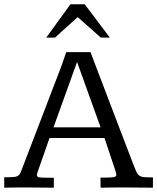

<svg xmlns="http://www.w3.org/2000/svg" viewBox="-25 -872 731 892"><path d="M395.5 -629.9Q395.5 -629.9 403.8 -607.9Q412.1 -585.9 425.8 -549.8Q439.5 -513.7 457.3 -467.5Q475.1 -421.4 493.4 -372.8Q511.7 -324.2 529.5 -277.8Q547.4 -231.4 561.5 -194.6Q575.7 -157.7 584.5 -134.5Q593.3 -111.3 593.8 -109.9Q602.5 -86.9 608.2 -74.5Q613.8 -62 622.1 -56.2Q630.4 -50.3 644.8 -49.1Q659.2 -47.9 685.5 -47.9V0Q658.2 0 631.3 -0.5Q604.5 -1 575.7 -1Q560.1 -1 545.4 -1Q530.8 -1 515.1 -1Q499.5 -1 481.9 -0.7Q464.4 -0.5 442.4 0Q442.4 -3.9 442.1 -12Q441.9 -20 441.9 -27.8V-46.9Q464.4 -46.9 478.5 -47.1Q492.7 -47.4 501 -48.6Q509.3 -49.8 512.5 -52.5Q515.6 -55.2 515.6 -60.1Q514.6 -62.5 514.2 -66.4Q513.7 -70.3 512.2 -75.7L460.4 -231H205.1Q204.6 -230 200.7 -218.5Q196.8 -207 190.9 -190.2Q185.1 -173.3 178.2 -153.8Q171.4 -134.3 165.3 -117.4Q159.2 -100.6 155.3 -89.1Q151.4 -77.6 151.4 -77.1Q146.5 -64.9 146.5 -59.6Q146.5 -50.3 156.5 -48.3Q166.5 -46.4 189.9 -46.4H225.1V0Q197.8 0 170.7 -0.5Q143.6 -1 115.7 -1Q101.1 -1 87.6 -1Q74.2 -1 60.1 -1Q45.9 -1 30 -0.7Q14.2 -0.5 -5.4 0V-48.3Q19 -48.8 33 -49.3Q46.9 -49.8 54.7 -53.2Q62.5 -56.6 66.7 -63.5Q70.8 -70.3 75.7 -83.5Q76.2 -85 81.8 -99.4Q87.4 -113.8 96.4 -137.2Q105.5 -160.6 117.2 -191.7Q128.9 -222.7 142.3 -257.3Q155.8 -292 169.7 -328.4Q183.6 -364.7 196.8 -399.4Q210 -434.1 221.9 -465.1Q233.9 -496.1 242.9 -519.5Q252 -543 257.3 -557.4Q262.7 -571.8 263.2 -573.2L282.7 -629.9ZM223.6 -280.3H442.4L333 -584ZM368.7 -852.1 485.4 -697.3H443.4L335.9 -792.5L230.5 -697.3H189.9L302.2 -852.1Z"/></svg>

Font: Kameron
Style: Regular
Weight: 400
Version: Version 1.000